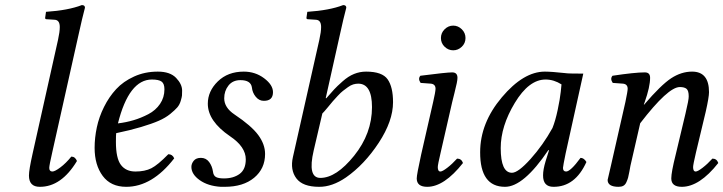

<svg xmlns="http://www.w3.org/2000/svg" viewBox="-20 -718 2818 748"><path d="M286.1 -583 184.1 -127Q171.9 -73.7 171.9 -64Q171.9 -49.8 184.1 -49.8Q193.8 -49.8 215.3 -65.9Q236.8 -82 257.8 -107.9Q272.9 -107.9 279.8 -90.8Q218.8 10.3 134.8 9.8Q92.8 9.8 92.8 -34.2Q92.8 -56.2 106.9 -119.1L206.1 -563Q212.9 -593.8 212.9 -612.8Q212.9 -640.6 191.9 -641.1L161.1 -643.1Q156.2 -643.1 155.8 -647.9L159.2 -671.9Q246.1 -677.7 298.8 -698.2Q311 -698.2 311 -688Q300.3 -647.9 286.1 -583Z M620.6 -370.1Q620.6 -392.1 609.6 -400.1Q598.6 -408.2 571.8 -408.2Q482.4 -408.2 439.5 -237.3Q471.7 -241.2 500.5 -249.8Q529.3 -258.3 557.9 -273.2Q586.4 -288.1 603.5 -313.2Q620.6 -338.4 620.6 -370.1ZM432.6 -199.2Q431.6 -191.4 431.6 -165Q431.6 -101.1 451.2 -75.4Q470.7 -49.8 507.6 -49.8Q544.4 -49.8 569.6 -62.5Q594.7 -75.2 635.7 -117.2Q651.9 -117.2 658.7 -101.1Q572.8 9.8 471.7 9.8Q411.6 9.8 380.1 -32.7Q348.6 -75.2 348.6 -142.1Q348.6 -181.2 357.2 -221.7Q365.7 -262.2 385.3 -301.5Q404.8 -340.8 432.6 -370.8Q460.4 -400.9 502.4 -419.9Q544.4 -439 594.7 -439Q642.6 -439 666 -414.6Q689.5 -390.1 689.5 -365.2Q689.5 -352.1 689 -345.9Q688.5 -339.8 684.1 -325Q679.7 -310.1 670.7 -299.6Q661.6 -289.1 643.1 -273.9Q624.5 -258.8 598.1 -247.3Q571.8 -235.8 529.3 -223.1Q486.8 -210.4 432.6 -199.2Z M840.3 9.8Q790.5 6.8 758.1 -16.1Q725.6 -39.1 725.6 -67.9Q725.6 -80.1 734.6 -91.6Q743.7 -103 762.7 -103Q782.7 -103 794.7 -86.9Q806.6 -70.8 809.6 -49.8Q811.5 -33.7 821.5 -28.3Q831.5 -22.9 852.5 -22.9Q889.6 -22.9 913.6 -40.5Q937.5 -58.1 937.5 -97.2Q937.5 -146 876.5 -187Q789.6 -246.1 789.6 -314Q789.6 -362.8 828.6 -400.9Q867.7 -439 929.7 -439Q974.6 -439 1009 -413.1Q1043.5 -387.2 1043.5 -358.9Q1043.5 -324.7 1007.3 -325.2Q989.3 -325.2 976.3 -341.1Q963.4 -356.9 961.4 -377Q957.5 -405.8 916.5 -405.8Q886.7 -405.8 870.1 -384.8Q853.5 -363.8 853.5 -335Q853.5 -298.8 893.6 -272Q959.5 -228 986.1 -191.9Q1012.7 -155.8 1012.7 -118.2Q1012.7 -61 970.2 -25.6Q927.7 9.8 855.5 9.8Z M1304.2 -583 1249 -335.9 1251 -335Q1272 -358.9 1282 -369.9Q1292 -380.9 1314.5 -400.9Q1336.9 -420.9 1359.4 -429.9Q1381.8 -439 1406.2 -439Q1469.2 -439 1490.2 -408.9Q1511.2 -378.9 1511.2 -319.8Q1511.2 -246.6 1455.6 -161.9Q1399.9 -77.1 1328.1 -26.9Q1273.9 10.3 1223.1 9.8Q1159.2 9.8 1134.5 -23.2Q1109.9 -56.2 1121.1 -106L1224.1 -563Q1231 -593.8 1231 -612.8Q1231 -640.6 1210 -641.1L1179.2 -643.1Q1174.3 -643.1 1173.8 -647.9L1177.2 -671.9Q1264.2 -677.7 1316.9 -698.2Q1329.1 -698.2 1329.1 -688Q1318.4 -647.9 1304.2 -583ZM1429.2 -300.8Q1429.2 -391.6 1376 -392.1Q1366.2 -392.1 1356.2 -389.2Q1346.2 -386.2 1335.2 -378.2Q1324.2 -370.1 1316.2 -364Q1308.1 -357.9 1295.2 -344Q1282.2 -330.1 1276.6 -323.5Q1271 -316.9 1256.1 -298.8Q1241.2 -280.8 1235.8 -275.9L1202.1 -131.8Q1177.2 -24.9 1228 -24.9Q1290 -24.9 1359.6 -111.3Q1429.2 -197.8 1429.2 -300.8Z M1712.2 -535.9Q1697.8 -549.8 1697.8 -569.8Q1697.8 -589.8 1712.2 -604Q1726.6 -618.2 1745.6 -618.2Q1764.6 -618.2 1779.1 -604Q1793.5 -589.8 1793.5 -569.8Q1793.5 -549.8 1779.1 -535.9Q1764.6 -522 1745.6 -522Q1726.6 -522 1712.2 -535.9ZM1741.7 -320.3 1696.8 -124Q1685.5 -76.2 1685.5 -66.9Q1685.5 -49.8 1695.8 -49.8Q1703.6 -49.8 1722.7 -64.5Q1741.7 -79.1 1760.7 -100.1Q1777.8 -100.1 1783.7 -83Q1710.4 9.8 1644.5 9.8Q1603.5 9.8 1603.5 -22.9Q1603.5 -37.1 1620.6 -115.2L1667.5 -320.8Q1676.3 -358.9 1676.8 -372.1Q1676.8 -390.1 1658.7 -392.1L1618.7 -395Q1607.4 -411.1 1617.7 -422.9Q1719.7 -436 1741.7 -436Q1762.2 -436 1762.2 -415Q1762.2 -407.2 1759.5 -394Q1756.8 -380.9 1750.5 -355.7Q1744.1 -330.6 1741.7 -320.3Z M2182.6 -433.1Q2190.4 -431.2 2252.4 -431.2L2183.6 -120.1Q2173.8 -72.3 2173.3 -64Q2173.3 -49.8 2185.5 -49.8Q2202.6 -49.8 2241.7 -103Q2254.9 -103 2264.6 -86.9Q2220.7 10.3 2136.2 9.8Q2095.2 9.8 2095.7 -35.2Q2095.7 -57.1 2105.5 -89.8L2118.7 -131.8L2116.7 -133.8Q2019.5 10.3 1947.3 9.8Q1850.1 9.8 1850.6 -125Q1850.6 -238.8 1935.1 -338.9Q2019.5 -439 2102.5 -439Q2128.4 -439 2182.6 -433.1ZM2132.3 -219.2Q2143.6 -247.1 2152.6 -289.6Q2161.6 -332 2164.6 -360.4L2167.5 -389.2Q2137.7 -408.2 2105.5 -408.2Q2040.5 -408.2 1985.6 -317.1Q1930.7 -226.1 1930.7 -141.1Q1930.7 -44.9 1974.6 -44.9Q1998.5 -44.9 2046.9 -98.6Q2095.2 -152.3 2132.3 -219.2Z M2691.4 -124Q2680.2 -76.2 2680.2 -66.9Q2680.2 -49.8 2690.4 -49.8Q2698.2 -49.8 2717.3 -64.5Q2736.3 -79.1 2755.4 -100.1Q2772.5 -100.1 2778.3 -83Q2705.1 9.8 2636.2 9.8Q2595.2 9.8 2595.2 -22.9Q2595.2 -46.9 2612.3 -115.2L2650.4 -274.9Q2663.6 -330.1 2663.1 -342.8Q2663.1 -364.7 2654.8 -371.8Q2646.5 -378.9 2628.4 -378.9Q2582.5 -378.9 2474.1 -237.8L2436 -71.8Q2434.6 -64.5 2431.9 -49.3Q2429.2 -34.2 2427 -26.1Q2424.8 -18.1 2420.4 -8.3Q2416 1.5 2408.7 5.6Q2401.4 9.8 2390.1 9.8Q2347.2 9.8 2347.2 -17.1Q2347.2 -19 2359.9 -71.8L2416.5 -320.8Q2425.3 -362.8 2425.3 -372.1Q2425.3 -390.1 2407.2 -392.1L2367.2 -395Q2356 -411.1 2366.2 -422.9Q2453.1 -436 2492.2 -436Q2512.7 -436 2512.7 -415Q2512.7 -379.9 2491.7 -320.3L2488.3 -311L2489.3 -310.1Q2555.2 -387.2 2594.7 -413.1Q2634.3 -439 2676.3 -439Q2742.2 -439 2742.2 -358.9Q2742.2 -339.8 2729.5 -283.2Z"/></svg>

Font: Linux Libertine
Style: Italic
Weight: 400
Italic angle: -12°
Designer: Philipp H. Poll
Foundry: Philipp H. Poll
Version: Version 5.1.6 ; ttfautohint (v0.9)